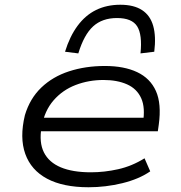

<svg xmlns="http://www.w3.org/2000/svg" viewBox="-20 -781 762 809"><path d="M353 8Q246 8 178.5 -28Q111 -64 86.5 -132.5Q62 -201 85 -296Q106 -366 154 -412Q202 -458 271 -480.5Q340 -503 422 -503Q503 -503 558 -477Q613 -451 637 -397.5Q661 -344 649 -256L645 -228H129L138 -285H612L582 -262Q593 -327 575 -367Q557 -407 515.5 -425.5Q474 -444 416 -444Q354 -444 299 -423Q244 -402 206 -358.5Q168 -315 156 -249L155 -245Q144 -181 165 -139Q186 -97 236 -76Q286 -55 363 -55Q420 -55 478 -68Q536 -81 589 -114L613 -59Q565 -26 495 -9Q425 8 353 8ZM310 -556 254 -563Q274 -628 307 -672.5Q340 -717 385 -739Q430 -761 487 -761Q544 -761 578.5 -738.5Q613 -716 625.5 -672Q638 -628 630 -563L572 -556Q580 -635 558 -670Q536 -705 473 -705Q411 -705 372.5 -670Q334 -635 310 -556Z"/></svg>

Font: Nunito Sans 7pt Expanded Light
Style: Italic
Weight: 300
Width: 7
Italic angle: -9°
Designer: Vernon Adams
Foundry: Vernon Adams
Version: Version 3.101;gftools[0.9.27]